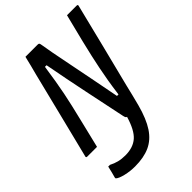

<svg xmlns="http://www.w3.org/2000/svg" viewBox="-271 -813 1176 1176"><g transform="rotate(-45 316.5 -225.0)"><path d="M101 0H17Q5 0 9 -11Q44 -152 79.5 -293.5Q115 -435 150 -577Q158 -608 166 -638.5Q174 -669 181 -700H287Q295 -700 298 -696.5Q301 -693 303 -679Q306 -657 316.5 -601.5Q327 -546 342.5 -469Q358 -392 375 -305Q392 -218 408 -134H421Q429 -195 437 -242Q445 -289 453.5 -331Q462 -373 472 -418Q482 -463 496 -520L541 -700H624Q636 -700 632 -689Q598 -552 564 -415Q530 -278 495 -141Q487 -106 478 -70.5Q469 -35 460 0Q435 93 399 147.5Q363 202 310 226Q257 250 181 250Q139 250 99.5 240.5Q60 231 46 218Q44 216 45 210Q50 192 55 172.5Q60 153 64 134H79Q104 147 129.5 153.5Q155 160 187 160Q255 160 295 124.5Q335 89 361 0Q356 -1 353 -5.5Q350 -10 347 -25Q322 -145 292.5 -286Q263 -427 236 -572H222Q213 -510 205 -462Q197 -414 188.5 -372Q180 -330 170 -286.5Q160 -243 147 -190Q135 -143 124 -95Q113 -47 101 0Z"/></g></svg>

Font: Recursive Mn Lnr St
Style: Italic
Weight: 400
Italic angle: -15°
Monospace: yes
Version: Version 1.079;hotconv 1.0.112;makeotfexe 2.5.65598; ttfautoh